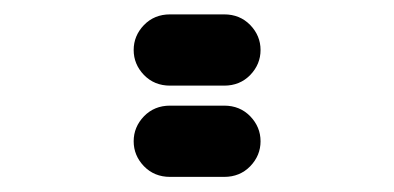

<svg xmlns="http://www.w3.org/2000/svg" viewBox="-20 -256 540 263"><path d="M212.9 -13.7H287.1Q308.6 -13.7 322.8 -28.3Q336.9 -43 336.9 -62.5Q336.9 -82 322.8 -96.7Q308.6 -111.3 287.1 -111.3H212.9Q191.4 -111.3 177.2 -96.7Q163.1 -82 163.1 -62.5Q163.1 -43 177.2 -28.3Q191.4 -13.7 212.9 -13.7ZM212.9 -138.7H287.1Q308.6 -138.7 322.8 -153.3Q336.9 -168 336.9 -187.5Q336.9 -207 322.8 -221.7Q308.6 -236.3 287.1 -236.3H212.9Q191.4 -236.3 177.2 -221.7Q163.1 -207 163.1 -187.5Q163.1 -168 177.2 -153.3Q191.4 -138.7 212.9 -138.7Z"/></svg>

Font: Workbench
Style: Regular
Weight: 400
Designer: Jens Kutilek
Foundry: Jens Kutilek
Version: Version 2.001